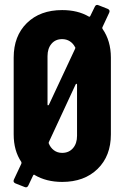

<svg xmlns="http://www.w3.org/2000/svg" viewBox="-20 -750 510 800"><path d="M82 29 44 14Q33 9 38 -2L69 -68Q70 -72 69 -75Q37 -122 37 -190V-510Q37 -600 92 -654Q147 -708 239 -708Q304 -708 350 -681Q352 -680 353.5 -680.5Q355 -681 356 -683L375 -722Q380 -733 391 -728L429 -713Q440 -708 435 -697L407 -637Q405 -634 407 -630Q442 -580 442 -510V-190Q442 -100 386.5 -46Q331 8 239 8Q173 8 124 -21Q123 -23 121 -22Q119 -21 118 -19L98 23Q93 34 82 29ZM184 -314 293 -547Q295 -552 293 -553Q285 -569 271 -578Q257 -587 239 -587Q211 -587 194.5 -567.5Q178 -548 178 -516V-315Q178 -311 180 -311Q182 -311 184 -314ZM183 -153Q190 -135 204.5 -124Q219 -113 239 -113Q267 -113 284 -132.5Q301 -152 301 -184V-397Q301 -401 299 -401Q297 -401 295 -398L184 -159Q182 -154 183 -153Z"/></svg>

Font: Barlow Condensed
Style: Bold
Weight: 700
Width: 3
Designer: Jeremy Tribby
Foundry: Tribby Type
Version: Version 1.500